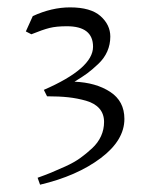

<svg xmlns="http://www.w3.org/2000/svg" viewBox="-20 -902 397 526"><path d="M50.8 -815.9 69.8 -857.9Q121.6 -881.8 171.9 -881.8Q228.5 -881.8 255.4 -857.9Q282.2 -834 282.2 -801.8Q282.2 -780.3 273.9 -761.2Q265.6 -742.2 249 -726.6Q232.4 -710.9 218.8 -700.9Q205.1 -690.9 184.1 -678.2Q242.7 -675.8 281.7 -650.4Q320.8 -625 320.8 -576.2Q320.8 -517.6 255.9 -468.8Q190.9 -419.9 89.8 -396L83 -415Q105 -422.9 119.9 -429Q134.8 -435.1 158.9 -446Q183.1 -457 199.5 -468.8Q215.8 -480.5 232.2 -495.6Q248.5 -510.7 256.8 -529.1Q265.1 -547.4 265.1 -567.9Q265.1 -589.8 252.4 -604.5Q239.7 -619.1 215.8 -626Q191.9 -632.8 167 -635.5Q142.1 -638.2 108.9 -638.2L100.1 -655.8Q234.9 -714.4 234.9 -773.9Q234.9 -830.1 163.1 -830.1Q134.3 -830.1 115.7 -825.4Q97.2 -820.8 65.9 -808.1Z"/></svg>

Font: Dehuti Alt
Style: Book
Weight: 400
Version: Version 1.2